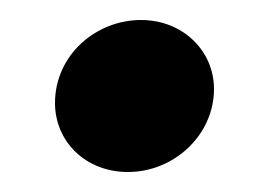

<svg xmlns="http://www.w3.org/2000/svg" viewBox="-20 -391 257 192"><path d="M108 -219C154 -219 194 -256 194 -302C194 -340 163 -371 121 -371C76 -371 35 -336 35 -288C35 -250 65 -219 108 -219Z"/></svg>

Font: Fixel Display SemiBold
Style: Italic
Weight: 600
Italic angle: -10°
Designer: AlfaBravo + MacPaw
Foundry: Kyrylo Tkachov, Marchela Mozhyna, Serhii Makarenko, Maria Weinstein, Zakhar Kryvoshyya
Version: Version 1.210;Glyphs 3.2 (3217)